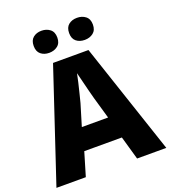

<svg xmlns="http://www.w3.org/2000/svg" viewBox="-162 -1043 1032 1161"><g transform="rotate(-20 353.5 -462.0)"><path d="M519 0 476 -151H234L189 0H0L239 -717H467L707 0ZM399 -432Q394 -450 385.5 -483Q377 -516 368.5 -551Q360 -586 354 -609Q350 -587 342 -553.5Q334 -520 326 -487.5Q318 -455 312 -432L270 -293H439ZM164 -853Q164 -889 185.5 -906.5Q207 -924 239 -924Q271 -924 293.5 -906.5Q316 -889 316 -853Q316 -817 293.5 -799.5Q271 -782 239 -782Q207 -782 185.5 -799.5Q164 -817 164 -853ZM392 -853Q392 -889 413.5 -906.5Q435 -924 468 -924Q500 -924 522.5 -906.5Q545 -889 545 -853Q545 -817 522.5 -799.5Q500 -782 468 -782Q435 -782 413.5 -799.5Q392 -817 392 -853Z"/></g></svg>

Font: Noto Sans Hebrew Thin ExtraBold
Style: Regular
Weight: 800
Version: Version 3.001